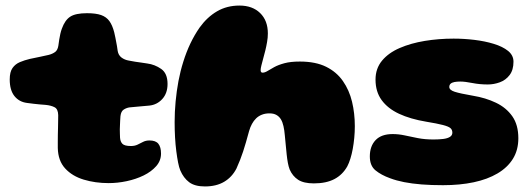

<svg xmlns="http://www.w3.org/2000/svg" viewBox="-20 -646 1916 691"><path d="M371 13Q323 13 281.5 0.5Q240 -12 214.5 -39.8Q189 -67.5 188 -113.5Q188 -124.5 188 -136.5Q188 -148.5 188.2 -161Q188.5 -173.5 188.8 -185.5Q189 -197.5 189.2 -209.2Q189.5 -221 189.5 -231.5Q189 -253.5 176.5 -260Q164 -266.5 144.5 -268.5Q134 -269.5 123.2 -270.2Q112.5 -271 101.2 -272.5Q90 -274 77.5 -275.5Q49 -279 32 -300.2Q15 -321.5 15 -360Q15 -387 25 -401.2Q35 -415.5 51.8 -422.5Q68.5 -429.5 87.5 -434Q108 -438 125 -441.8Q142 -445.5 155.5 -448.5Q169 -452 178.2 -458.8Q187.5 -465.5 190 -481.5Q191.5 -493 193.2 -503.8Q195 -514.5 197.2 -524.5Q199.5 -534.5 202.5 -542.5Q213.5 -573.5 232.8 -586Q252 -598.5 293 -598.5Q325 -598.5 344 -591.8Q363 -585 373.8 -570Q384.5 -555 391 -530Q393.5 -519 395.2 -510.8Q397 -502.5 398.2 -495Q399.5 -487.5 401 -480Q402.5 -472.5 403.5 -463Q406 -447.5 417.2 -439Q428.5 -430.5 443.5 -428Q456 -425.5 466.8 -423.8Q477.5 -422 488 -420.8Q498.5 -419.5 510 -417.5Q537 -414 560 -398Q583 -382 583 -344Q583 -310.5 564.2 -289.8Q545.5 -269 517.5 -266Q497.5 -264 478.2 -262.5Q459 -261 446 -259.5Q435.5 -258 425.5 -251.8Q415.5 -245.5 413.5 -228Q413 -220.5 412.5 -212.5Q412 -204.5 411.8 -196.5Q411.5 -188.5 411.2 -180.5Q411 -172.5 411.5 -165.2Q412 -158 412 -150.5Q413 -136 420.8 -128.2Q428.5 -120.5 451.5 -120.5Q465 -120.5 475.2 -125.5Q485.5 -130.5 495.2 -135.5Q505 -140.5 518 -140.5Q540.5 -140.5 550 -128.5Q559.5 -116.5 559.5 -93.5Q559.5 -67.5 542 -47.8Q524.5 -28 496.8 -14.5Q469 -1 436 6Q403 13 371 13Z M717.5 25Q681 25 660.8 9.8Q640.5 -5.5 629 -32.5Q624.5 -43 621 -60.8Q617.5 -78.5 614.5 -101.8Q611.5 -125 610 -151.5Q608.5 -178 608.5 -206.5Q608.5 -243 612 -280.5Q615.5 -318 622.2 -354Q629 -390 639.8 -424.2Q650.5 -458.5 665.2 -489.5Q680 -520.5 698.5 -547Q725.5 -584.5 761 -605.2Q796.5 -626 842 -626Q888.5 -626 916.2 -599Q944 -572 944 -525.5Q944 -510.5 941.2 -494.8Q938.5 -479 934.8 -464Q931 -449 927.2 -435.2Q923.5 -421.5 920.8 -410.8Q918 -400 918 -393.5Q918 -384.5 925 -384.5Q933 -384.5 942.8 -390.5Q952.5 -396.5 967 -404.5Q981.5 -412.5 1003.8 -418.5Q1026 -424.5 1059 -424.5Q1115.5 -424.5 1153.5 -405.8Q1191.5 -387 1214.2 -354.2Q1237 -321.5 1247 -279.8Q1257 -238 1257 -192Q1257 -171 1255 -150Q1253 -129 1249.5 -110Q1246 -91 1241 -75Q1236 -59 1230 -47.5Q1213 -17 1183.5 -1.5Q1154 14 1109.5 14Q1073 14 1053 1Q1033 -12 1022.5 -36Q1018.5 -46.5 1016 -60Q1013.5 -73.5 1011.8 -89.5Q1010 -105.5 1008.5 -123.2Q1007 -141 1005 -159.5Q1003.5 -177.5 1000.2 -192Q997 -206.5 991 -216.5Q985 -226.5 975 -232.2Q965 -238 949.5 -238Q934.5 -238 922.5 -233.2Q910.5 -228.5 901.8 -220Q893 -211.5 886.8 -200Q880.5 -188.5 876.5 -174.5Q870.5 -152 865.2 -134Q860 -116 855 -100.8Q850 -85.5 844.2 -70.8Q838.5 -56 831 -39.5Q815 -8.5 786.8 8.2Q758.5 25 717.5 25Z M1574.5 20.5Q1532.5 20.5 1497.5 17.8Q1462.5 15 1434.5 9.5Q1406.5 4 1384 -4.5Q1352 -16 1331.5 -32.8Q1311 -49.5 1311 -83Q1311 -120 1331.8 -141.8Q1352.5 -163.5 1393 -163.5Q1414.5 -163.5 1436.2 -158.8Q1458 -154 1483.5 -149Q1509 -144 1540.5 -144Q1560.5 -144 1575.8 -146Q1591 -148 1599.5 -153.5Q1608 -159 1608 -168.5Q1608 -179 1601 -185Q1594 -191 1573.8 -196.2Q1553.5 -201.5 1514 -208Q1457 -217.5 1416.2 -236.5Q1375.5 -255.5 1353.5 -285.8Q1331.5 -316 1331.5 -359.5Q1331.5 -399.5 1355 -427.8Q1378.5 -456 1418.5 -473.2Q1458.5 -490.5 1508.8 -498.8Q1559 -507 1612.5 -507Q1649.5 -507 1687.2 -502.5Q1725 -498 1757 -488.2Q1789 -478.5 1808.5 -462.8Q1828 -447 1828 -424Q1828 -394 1814 -375.8Q1800 -357.5 1778.8 -349.8Q1757.5 -342 1735.5 -342Q1706.5 -342 1680 -347.2Q1653.5 -352.5 1636.5 -352.5Q1624.5 -352.5 1615.5 -350.8Q1606.5 -349 1601.8 -344.8Q1597 -340.5 1597 -333Q1597 -322 1616.2 -315.8Q1635.5 -309.5 1682 -301.5Q1728 -294 1765 -276.2Q1802 -258.5 1823.8 -227.5Q1845.5 -196.5 1845.5 -148.5Q1845.5 -106 1826 -74.5Q1806.5 -43 1770.5 -21.8Q1734.5 -0.5 1684.8 10Q1635 20.5 1574.5 20.5Z"/></svg>

Font: Gluten ExtraBold
Style: Regular
Weight: 800
Designer: Tyler Finck
Foundry: Etcetera Type Company
Version: Version 1.300